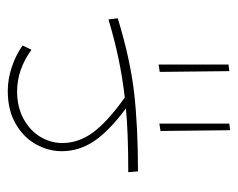

<svg xmlns="http://www.w3.org/2000/svg" viewBox="-79 -296 612 494"><g transform="rotate(-90 227.0 -49.0)"><path d="M427 -52Q322 -20 236 -10Q150 0 33 0L31 -25Q133 -25 195 -31Q136 -75 110.5 -113.5Q85 -152 85 -196Q85 -231 103 -263Q121 -295 156 -315Q191 -335 240 -335Q270 -335 300.5 -325Q331 -315 357 -297L346 -274Q295 -311 239 -311Q198 -311 167.5 -294Q137 -277 121.5 -250.5Q106 -224 106 -195Q106 -153 133 -116Q160 -79 223 -34Q322 -45 424 -76ZM291 235 289 56 308 53V233ZM139 237 137 58 156 55V235Z"/></g></svg>

Font: FiraGO Thin
Style: Italic
Weight: 100
Italic angle: -8°
Designer: bBox Type GmbH
Foundry: bBox Type GmbH
Version: Version 1.001